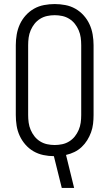

<svg xmlns="http://www.w3.org/2000/svg" viewBox="-20 -763 540 948"><path d="M285 165 246 8Q220 8 194 2.5Q168 -3 145.5 -16Q123 -29 105.5 -49Q88 -69 77 -93Q66 -117 62 -143Q58 -169 58 -195V-540Q58 -566 62.5 -592.5Q67 -619 78 -643Q89 -667 107 -687Q125 -707 148 -720Q171 -733 197.5 -738Q224 -743 250 -743Q276 -743 302.5 -738Q329 -733 352 -720Q375 -707 393 -687Q411 -667 422 -643Q433 -619 437.5 -592.5Q442 -566 442 -540V-195Q442 -173 439.5 -151.5Q437 -130 429.5 -109.5Q422 -89 410.5 -70.5Q399 -52 383 -37Q367 -22 347.5 -12.5Q328 -3 306 2L346 165ZM250 -47Q269 -47 287.5 -51Q306 -55 322 -65Q338 -75 349.5 -89.5Q361 -104 368.5 -121.5Q376 -139 378.5 -157.5Q381 -176 381 -195V-540Q381 -559 378.5 -577.5Q376 -596 368.5 -613.5Q361 -631 349.5 -645.5Q338 -660 322 -670Q306 -680 287.5 -684Q269 -688 250 -688Q231 -688 212.5 -684Q194 -680 178 -670Q162 -660 150.5 -645.5Q139 -631 131.5 -613.5Q124 -596 121.5 -577.5Q119 -559 119 -540V-195Q119 -176 121.5 -157.5Q124 -139 131.5 -121.5Q139 -104 150.5 -89.5Q162 -75 178 -65Q194 -55 212.5 -51Q231 -47 250 -47Z"/></svg>

Font: Iosevka SS04 Light
Style: Regular
Weight: 300
Monospace: yes
Designer: Belleve Invis
Foundry: Belleve Invis
Version: Version 19.0.0; ttfautohint (v1.8.4)